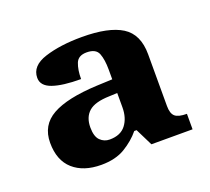

<svg xmlns="http://www.w3.org/2000/svg" viewBox="-71 -806 562 513"><g transform="rotate(-20 210.0 -549.5)"><path d="M138 -380Q87.7 -380 58.3 -406Q29 -432 29 -482Q29 -532 71 -555.5Q113 -579 198 -583L243 -584.9V-612.5Q243 -641 236.2 -658.5Q229.4 -676 203 -676Q179 -676 172 -658.2Q165 -640.4 165 -614Q113 -614 84.5 -624Q56 -634 56 -657Q56 -691 99.8 -705Q143.7 -719 204.8 -719Q281 -719 318.5 -695.5Q356 -672 356 -614.9V-467.8Q356 -446.5 365.5 -438.2Q375 -430 399 -430V-386H282L257.7 -435H251Q233 -413 205.8 -396.5Q178.6 -380 138 -380ZM182 -436Q213 -436 228 -455.5Q243 -475 243 -505.3V-546L220 -545Q179 -544 161.5 -528.5Q144 -513 144 -484Q144 -458 155.2 -447Q166.3 -436 182 -436Z"/></g></svg>

Font: Noto Serif Vithkuqi
Style: Regular
Weight: 400
Version: Version 1.005